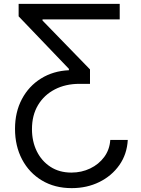

<svg xmlns="http://www.w3.org/2000/svg" viewBox="-20 -747 722 982"><path d="M633.5 -31.2Q629.6 41.5 590.6 97.1Q551.5 152.7 488.1 183.9Q424.7 215.2 346.6 215.2Q259.9 215.2 194.6 176.1Q129.3 137.1 93 68.5Q56.8 0 56.8 -88.1Q56.8 -173.7 92 -240.1Q127.1 -306.5 189.5 -345.3Q251.8 -384.2 332.4 -387.8V-394.9L75.3 -663.4V-727.3H592.3V-647.7H197.4V-642L440.3 -392V-318.2H386.4Q315.3 -318.2 260.5 -289.8Q205.6 -261.4 174.5 -209.5Q143.5 -157.7 143.5 -86.6Q143.5 -23.8 168.1 26.5Q192.8 76.7 238.1 106.2Q283.4 135.7 345.2 135.7Q397.4 135.7 441.4 114.5Q485.4 93.4 513.1 55.8Q540.8 18.1 544 -31.2Z"/></svg>

Font: Inter Alia
Style: Regular
Weight: 400
Designer: Rasmus Andersson (Latin, Greek, Cyrillic etc.) and Evan from Shavian.info (Shavian, old style figures)
Foundry: Shavian.info
Version: Version 0.001;git-37ab20767